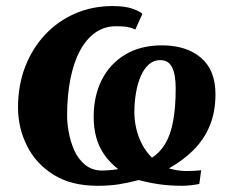

<svg xmlns="http://www.w3.org/2000/svg" viewBox="-20 -588 739 618"><path d="M293.5 10Q209.5 10 152.5 -25.5Q95.5 -61 66.8 -118.8Q38 -176.5 38 -242.5Q38 -313.5 61 -373Q84 -432.5 125.2 -476.5Q166.5 -520.5 222 -544.5Q277.5 -568.5 342.5 -568.5Q383 -568.5 407 -559.8Q431 -551 438.5 -543.5L415.5 -493Q408 -496.5 399.5 -499Q391 -501.5 380 -502.5Q369 -503.5 352.5 -503.5Q316.5 -503.5 287.5 -483.5Q258.5 -463.5 238 -425.8Q217.5 -388 206.8 -334.8Q196 -281.5 196 -215Q196 -190 201.8 -159.8Q207.5 -129.5 220 -102.2Q232.5 -75 254.8 -57Q277 -39 309.5 -39Q316.5 -39 329.8 -40Q343 -41 360.5 -43.5Q332.5 -65.5 315 -91.2Q297.5 -117 289.5 -146.8Q281.5 -176.5 281.5 -211.5Q281.5 -279.5 307.8 -331.2Q334 -383 383.2 -412.5Q432.5 -442 501 -442Q580 -442 626.8 -402.2Q673.5 -362.5 673.5 -285Q673.5 -227.5 655.2 -183.5Q637 -139.5 603.5 -105.8Q570 -72 523.5 -46Q536 -42.5 550.2 -40Q564.5 -37.5 581 -37.5Q591.5 -37.5 605.5 -38.2Q619.5 -39 627.5 -40L621.5 4Q613.5 6 596.8 8Q580 10 567.5 10Q525.5 10 490.2 4.8Q455 -0.5 427 -8.5Q392 0.5 362.8 5.2Q333.5 10 293.5 10ZM495.5 -394.5Q475 -394.5 459.5 -381Q444 -367.5 433.5 -343.8Q423 -320 417.8 -289.8Q412.5 -259.5 412.5 -225.5Q412.5 -201 418.5 -174.8Q424.5 -148.5 437 -124.2Q449.5 -100 469 -80.5Q495 -97 512 -125.5Q529 -154 537.2 -197.8Q545.5 -241.5 545.5 -303.5Q545.5 -348 534 -371.2Q522.5 -394.5 495.5 -394.5Z"/></svg>

Font: Merriweather ExtraBold
Style: Italic
Weight: 800
Italic angle: -7.8°
Version: Version 2.101